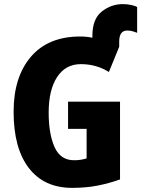

<svg xmlns="http://www.w3.org/2000/svg" viewBox="-20 -901 685 931"><path d="M575 -881Q519 -881 473.5 -845Q428 -809 428 -728V-718Q400 -724 369 -724Q214 -724 130 -626Q46 -528 46 -359Q46 -182 120 -86Q194 10 330 10Q397 10 453 -1Q509 -12 562 -31V-408H310V-276H400V-133Q387 -129 372.5 -126.5Q358 -124 339 -124Q273 -124 244.5 -188Q216 -252 216 -355Q216 -465 257 -527.5Q298 -590 372 -590Q447 -590 508 -552L558 -674V-699Q558 -753 597 -753Q612 -753 624.5 -749Q637 -745 645 -742V-867Q637 -872 618 -876.5Q599 -881 575 -881Z"/></svg>

Font: Noto Sans Display SemiCondensed Extra
Style: Regular
Weight: 800
Width: 4
Designer: Monotype Design Team
Foundry: Monotype Imaging Inc.
Version: Version 1.900